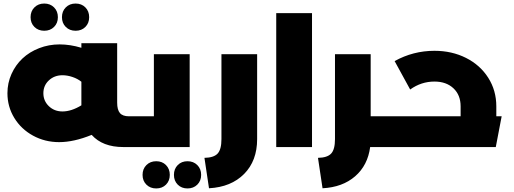

<svg xmlns="http://www.w3.org/2000/svg" viewBox="-20 -831 2905 1085"><path d="M285.4 -678.7Q263.7 -657.2 230 -657.2Q196.3 -657.2 174.6 -678.7Q152.8 -700.2 152.8 -733.9Q152.8 -767.6 174.6 -789.3Q196.3 -811 230 -811Q263.7 -811 285.4 -789.3Q307.1 -767.6 307.1 -733.9Q307.1 -700.2 285.4 -678.7ZM462.4 -678.7Q440.9 -657.2 407.2 -657.2Q373.5 -657.2 351.8 -678.7Q330.1 -700.2 330.1 -733.9Q330.1 -767.6 351.8 -789.3Q373.5 -811 407.2 -811Q440.9 -811 462.4 -789.3Q483.9 -767.6 483.9 -733.9Q483.9 -700.2 462.4 -678.7ZM743.2 -173.8Q752.4 -173.8 757.8 -150.4Q763.2 -127 763.2 -87.9Q763.2 -47.4 757.8 -23.7Q752.4 0 743.2 0H676.8Q559.6 0 498 -68.8Q397.5 -27.8 314 -27.8Q233.9 -27.8 166.7 -64.5Q99.6 -101.1 60.8 -164.6Q22 -228 22 -304.2Q22 -361.8 44.9 -412.8Q67.9 -463.9 107.2 -500.7Q146.5 -537.6 201.2 -558.8Q255.9 -580.1 316.9 -580.1Q376 -580.1 439.9 -561V-586.9H642.1V-251Q642.1 -210.4 657.7 -192.1Q673.3 -173.8 709 -173.8ZM333 -201.2Q383.3 -201.2 439.9 -235.8V-250V-369.1Q418.5 -386.2 389.4 -396Q360.4 -405.8 333 -405.8Q287.1 -405.8 256.1 -376.7Q225.1 -347.7 225.1 -304.2Q225.1 -260.7 256.1 -231Q287.1 -201.2 333 -201.2Z M1051.8 -524.9V0H742.7Q733.4 0 728 -23.7Q722.7 -47.4 722.7 -87.9Q722.7 -127 728 -150.4Q733.4 -173.8 742.7 -173.8H849.6V-524.9ZM807.4 101.8Q829.1 80.1 862.8 80.1Q896.5 80.1 918 101.8Q939.5 123.5 939.5 157.2Q939.5 190.9 918 212.4Q896.5 233.9 862.8 233.9Q829.1 233.9 807.4 212.4Q785.6 190.9 785.6 157.2Q785.6 123.5 807.4 101.8ZM984.4 101.8Q1005.9 80.1 1039.6 80.1Q1073.2 80.1 1095 101.8Q1116.7 123.5 1116.7 157.2Q1116.7 190.9 1095 212.4Q1073.2 233.9 1039.6 233.9Q1005.9 233.9 984.4 212.4Q962.9 190.9 962.9 157.2Q962.9 123.5 984.4 101.8Z M1161.1 232.9 1135.3 61Q1188 60.1 1209.7 36.9Q1231.4 13.7 1231.4 -44.9V-524.9H1433.1V-44.9Q1433.1 77.6 1359.6 151.9Q1286.1 226.1 1161.1 232.9Z M1541 0V-756.8H1743.2V0Z M2173.8 -173.8Q2183.1 -173.8 2188.5 -150.4Q2193.8 -127 2193.8 -87.9Q2193.8 -47.4 2188.5 -23.7Q2183.1 0 2173.8 0H2071.8Q2058.1 103.5 1986.8 165.3Q1915.5 227.1 1802.7 232.9L1776.9 61Q1829.6 60.1 1851.3 36.9Q1873 13.7 1873 -44.9V-524.9H2074.7V-173.8Z M2784.7 -173.8H2814.9L2781.7 0H2173.8Q2164.6 0 2159.2 -23.7Q2153.8 -47.4 2153.8 -87.9Q2153.8 -127 2159.2 -150.4Q2164.6 -173.8 2173.8 -173.8H2583V-230Q2583 -293.9 2542.5 -332Q2502 -370.1 2435.1 -370.1Q2360.4 -370.1 2297.9 -325.2L2210 -485.8Q2314.9 -543.9 2435.1 -543.9Q2533.7 -543.9 2613.5 -503.7Q2693.4 -463.4 2739 -391.6Q2784.7 -319.8 2784.7 -230Z"/></svg>

Font: Montserrat-Arabic ExtraBold
Style: Regular
Weight: 800
Designer: Mohamed Gaber
Foundry: Kief Type Foundry
Version: Version 5.008;PS 005.008;hotconv 1.0.88;makeotf.lib2.5.64775